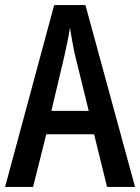

<svg xmlns="http://www.w3.org/2000/svg" viewBox="-20 -735 551 755"><path d="M401 0 350 -207H162L110 0H0L193 -715H316L511 0ZM329 -299 276 -514Q270 -540 264.5 -570.5Q259 -601 255 -626Q251 -599 245 -570Q239 -541 233 -514L182 -299Z"/></svg>

Font: Avrile Sans Condensed Medium
Style: Regular
Weight: 500
Width: 3
Designer: Monotype Design Team
Foundry: Monotype Imaging Inc.
Version: Version 2.001;September 10, 2019;FontCreator 11.5.0.2425 64-